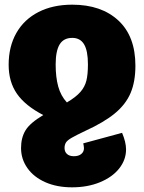

<svg xmlns="http://www.w3.org/2000/svg" viewBox="-20 -574 616 821"><path d="M502 -6Q519 34 519 65Q519 109 490 146Q461 183 408 205Q355 227 288 227Q223 227 173.5 205Q124 183 97 144.5Q70 106 70 59Q70 15 89 -16.5Q108 -48 165 -82Q88 -122 52.5 -173Q17 -224 17 -297Q17 -375 50 -433Q83 -491 144.5 -522.5Q206 -554 289 -554Q413 -554 486 -486.5Q559 -419 559 -293Q559 -225 538.5 -176.5Q518 -128 471.5 -89.5Q425 -51 344 -14Q304 5 286 15.5Q268 26 262 35.5Q256 45 256 59Q256 75 266.5 84.5Q277 94 296 94Q316 94 327.5 84.5Q339 75 339 60Q339 53 336 39ZM218 -298Q218 -244 229 -204Q240 -164 266 -136Q305 -159 324 -181Q343 -203 349.5 -229.5Q356 -256 356 -299Q356 -357 339.5 -384.5Q323 -412 289 -412Q252 -412 235 -384Q218 -356 218 -298Z"/></svg>

Font: FiraGO Heavy
Style: Regular
Weight: 900
Designer: bBox Type
Foundry: bBox Type GmbH
Version: Version 1.001